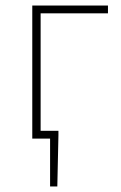

<svg xmlns="http://www.w3.org/2000/svg" viewBox="-20 -498 434 690"><path d="M160 172V0H116V-28H190V-12L186 172ZM96 0V-478H368V-450H126V0Z"/></svg>

Font: SourceSans3VF
Style: Regular
Weight: 200
Designer: Paul D. Hunt
Foundry: Adobe
Version: Version 3.052;hotconv 1.1.0;makeotfexe 2.6.0